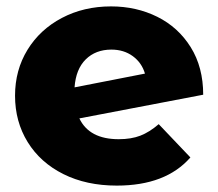

<svg xmlns="http://www.w3.org/2000/svg" viewBox="-20 -571 682 600"><path d="M476 -183 575 -79Q498 9 345 9Q250 9 178 -27Q106 -63 66.5 -127Q27 -191 27 -272Q27 -352 66 -415.5Q105 -479 173.5 -515Q242 -551 327 -551Q406 -551 471.5 -518.5Q537 -486 576 -423.5Q615 -361 615 -275L228 -201Q259 -136 351 -136Q390 -136 418.5 -147Q447 -158 476 -183ZM213 -298 433 -341Q423 -375 395 -395.5Q367 -416 328 -416Q279 -416 248 -385.5Q217 -355 213 -298Z"/></svg>

Font: Montserrat Alternates ExtraBold
Style: Regular
Weight: 800
Designer: Julieta Ulanovsky
Foundry: Julieta Ulanovsky
Version: Version 7.200